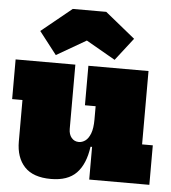

<svg xmlns="http://www.w3.org/2000/svg" viewBox="-58 -916 875 983"><g transform="rotate(5 379.0 -424.5)"><path d="M436 -377H381V-580H690V-203H745V0H436ZM314 -580V-250Q314 -221.5 328.5 -204.2Q343 -187 366 -187Q383 -187 399 -198.2Q415 -209.5 425.5 -236.2Q436 -263 436 -309L470 -168H428Q415.5 -77.5 371 -31.8Q326.5 14 240 14Q148.5 14 104.2 -33.2Q60 -80.5 60 -163V-376H7V-580ZM448 -863 602 -738 512 -622 362 -708 210 -620 120 -736 276 -863Z"/></g></svg>

Font: Hepta Slab Black
Style: Regular
Weight: 900
Designer: Michael LaGattuta
Foundry: Michael LaGattuta
Version: Version 1.102